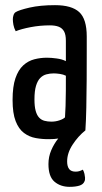

<svg xmlns="http://www.w3.org/2000/svg" viewBox="-20 -530 394 745"><path d="M250.3 195Q215 195 191.5 175.1Q168 155.2 168 106.7Q168 78 179 52.6Q190 27.2 206 7.5Q198.8 8.6 190.1 9.3Q181.4 10 171.9 10Q144.2 10.4 118.7 5.7Q93.2 1.1 72.9 -14.2Q52.5 -29.5 40.7 -60Q28.8 -90.5 28.8 -142.1Q28.8 -194.2 39.9 -226.5Q51 -258.8 70.1 -276.3Q89.3 -293.8 113.1 -299.9Q137 -306.1 162.1 -306.1Q178.4 -306.1 199.6 -303.2Q220.9 -300.4 235.6 -292.8V-372Q235.6 -395.6 228.5 -408.4Q221.3 -421.1 207.5 -426.4Q193.8 -431.6 173.6 -431.6Q135.3 -431.6 99.2 -424.7Q63.1 -417.8 40.9 -408.8Q34.3 -421.3 32 -433.8Q29.8 -446.3 29.8 -455.5Q29.8 -463.1 32.4 -471.1Q35 -479.2 40.6 -482.8Q53.7 -491.1 95 -500.6Q136.3 -510 193.5 -510Q257.9 -510 287.3 -483.2Q316.6 -456.4 316.6 -388.4V-334.7Q316.6 -277.7 316.3 -220.3Q315.9 -162.9 314.9 -112.6Q313.9 -62.2 311.3 -24.1Q283.2 -1.6 261.9 31Q240.5 63.6 240.5 96.3Q240.5 115.7 248.3 125.9Q256.1 136 273.3 136Q281 136 287.4 134.2Q293.8 132.3 301.5 128.3Q306 136.4 307.8 144.9Q309.6 153.4 310 159.3Q310.7 168.5 307.5 174.4Q302.9 185.7 287.7 190.4Q272.4 195 250.3 195ZM179.5 -58Q196 -58 211.1 -63.2Q226.1 -68.3 232.2 -74.7Q233.6 -91.4 234.4 -119Q235.3 -146.6 235.5 -177.9Q235.6 -209.2 235.6 -236.2Q225.7 -241.2 212.4 -243.2Q199.1 -245.2 188.5 -245.2Q173.5 -245.2 159.9 -241.5Q146.4 -237.9 136 -227.3Q125.7 -216.7 119.7 -196.8Q113.7 -176.9 113.7 -144.4Q113.7 -116.9 118.4 -100Q123 -83.1 131.8 -73.7Q140.6 -64.3 152.9 -61.2Q165.2 -58 179.5 -58Z"/></svg>

Font: Yanone Kaffeesatz ExtraLight
Style: Regular
Weight: 200
Designer: Yanone (Cyrillic: Daniel Pouzeot, Huerta Tipografica, and Cyreal)
Foundry: Yanone
Version: Version 2.003